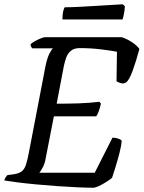

<svg xmlns="http://www.w3.org/2000/svg" viewBox="-30 -878 672 898"><path d="M406 0Q376 0 332 -2Q288 -4 238 -7.5Q188 -11 140 -15.5Q92 -20 52.5 -25Q13 -30 -10 -34Q-8 -42 -3.5 -49Q1 -56 5 -59L35 -63Q59 -67 71.5 -76.5Q84 -86 91 -106.5Q98 -127 105 -164L183 -570Q191 -608 201.5 -628Q212 -648 218 -652H121Q119 -654 116 -659Q113 -664 113 -671Q120 -678 133.5 -685.5Q147 -693 160.5 -698.5Q174 -704 180 -704H539Q562 -697 586 -681.5Q610 -666 622 -649Q607 -593 590.5 -547.5Q574 -502 559 -492Q547 -485 533.5 -489.5Q520 -494 515 -498L517 -636Q492 -641 444 -647Q396 -653 343 -653Q316 -653 301 -640Q286 -627 279.5 -608Q273 -589 269 -571L235 -393Q285 -393 335.5 -394.5Q386 -396 435 -402L442 -393Q437 -371 431 -355.5Q425 -340 420 -334H222L184 -139Q180 -114 170.5 -96Q161 -78 154 -70H413L496 -234Q512 -234 526 -228.5Q540 -223 539 -218Q537 -193 528 -159Q519 -125 509.5 -94.5Q500 -64 494 -46Q484 -38 467 -27Q450 -16 433 -8Q416 0 406 0ZM262 -787Q262 -810 265.5 -825Q269 -840 273 -844Q302 -844 340.5 -846Q379 -848 419.5 -850.5Q460 -853 493.5 -855Q527 -857 544 -858L554 -849Q553 -829 549.5 -812Q546 -795 543 -787Z"/></svg>

Font: Texturina 72pt 72pt Medium
Style: Italic
Weight: 500
Italic angle: -11°
Designer: Guillermo Torres Carreño
Foundry: Omnibus-Type
Version: Version 1.002; ttfautohint (v1.8.3)